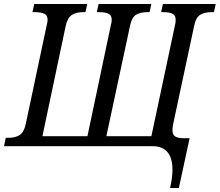

<svg xmlns="http://www.w3.org/2000/svg" viewBox="-39 -734 1103 964"><path d="M827 119Q827 59 801.5 29.5Q776 0 728 0H-19L-10 -42H2Q37 -42 59 -55.5Q81 -69 90 -110L195 -605Q200 -625 200 -634Q200 -657 183.5 -665Q167 -673 136 -673H124L133 -714H399L390 -673H378Q343 -673 321 -658.5Q299 -644 290 -600L174 -50H400L517 -605Q522 -623 522 -634Q522 -657 506 -665Q490 -673 459 -673H447L456 -714H721L712 -673H700Q665 -673 643.5 -659.5Q622 -646 614 -605L495 -50H721L839 -605Q843 -619 843 -634Q843 -657 827.5 -665Q812 -673 781 -673H770L779 -714H1044L1035 -673H1023Q988 -673 966 -659.5Q944 -646 936 -605L830 -109Q827 -93 827 -80Q827 -59 839 -50Q851 -41 879 -40H913L859 210H815Q827 156 827 119Z"/></svg>

Font: Noto Serif Narrow
Style: Italic
Weight: 400
Width: 4
Italic angle: -12°
Designer: Monotype Design Team
Foundry: Monotype Imaging Inc.
Version: Version 1.001